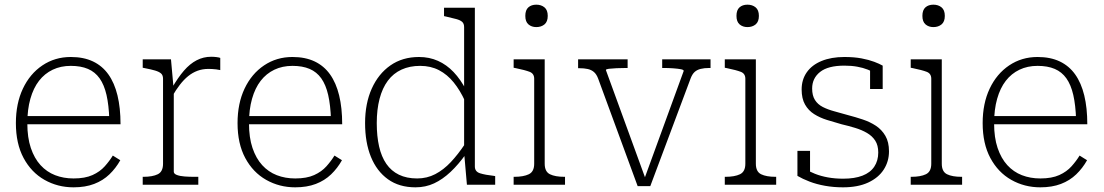

<svg xmlns="http://www.w3.org/2000/svg" viewBox="-20 -791 4725 822"><path d="M97 -263Q97 -202 112 -157.5Q127 -113 153.5 -84Q180 -55 216 -41Q252 -27 295 -27Q344 -27 376 -41.5Q408 -56 428.5 -79Q449 -102 463 -125L495 -105Q476 -71 448.5 -44.5Q421 -18 383 -3.5Q345 11 295 11Q227 11 170.5 -21Q114 -53 81 -114.5Q48 -176 48 -264Q48 -348 78 -411.5Q108 -475 161.5 -511Q215 -547 283 -547Q338 -547 378 -528Q418 -509 444 -472.5Q470 -436 483 -382.5Q496 -329 496 -259H80V-294H464L448 -279Q446 -341 436 -384.5Q426 -428 406.5 -455.5Q387 -483 356.5 -496Q326 -509 283 -509Q240 -509 205.5 -492.5Q171 -476 147 -445Q123 -414 110 -368Q97 -322 97 -263Z M923 -543V-491Q914 -493 905.5 -494Q897 -495 888.5 -495.5Q880 -496 873 -496Q847 -496 825.5 -488Q804 -480 785.5 -465Q767 -450 750 -428Q733 -406 717 -378L716 -414Q742 -459 767.5 -488.5Q793 -518 822 -533Q851 -548 884 -548Q896 -548 907.5 -546.5Q919 -545 923 -543ZM591 0V-34H594Q633 -34 655.5 -45Q678 -56 678 -90V-454Q678 -469 669.5 -476.5Q661 -484 644 -489Q627 -494 601 -499L591 -501V-537H712L723 -415L724 -416V-56Q724 -47 737 -42Q750 -37 770 -35.5Q790 -34 810 -34H829V0Z M1046 -263Q1046 -202 1061 -157.5Q1076 -113 1102.5 -84Q1129 -55 1165 -41Q1201 -27 1244 -27Q1293 -27 1325 -41.5Q1357 -56 1377.5 -79Q1398 -102 1412 -125L1444 -105Q1425 -71 1397.5 -44.5Q1370 -18 1332 -3.5Q1294 11 1244 11Q1176 11 1119.5 -21Q1063 -53 1030 -114.5Q997 -176 997 -264Q997 -348 1027 -411.5Q1057 -475 1110.5 -511Q1164 -547 1232 -547Q1287 -547 1327 -528Q1367 -509 1393 -472.5Q1419 -436 1432 -382.5Q1445 -329 1445 -259H1029V-294H1413L1397 -279Q1395 -341 1385 -384.5Q1375 -428 1355.5 -455.5Q1336 -483 1305.5 -496Q1275 -509 1232 -509Q1189 -509 1154.5 -492.5Q1120 -476 1096 -445Q1072 -414 1059 -368Q1046 -322 1046 -263Z M2013 -78Q2013 -56 2035.5 -49Q2058 -42 2095 -38L2100 -37V0H1979L1967 -137V-140V-675Q1967 -690 1958.5 -697.5Q1950 -705 1933 -709.5Q1916 -714 1890 -720L1881 -722V-758H2013ZM1774 -547Q1818 -547 1855 -530.5Q1892 -514 1922 -482.5Q1952 -451 1976 -405L1971 -358Q1950 -404 1922.5 -438Q1895 -472 1859.5 -490.5Q1824 -509 1779 -509Q1734 -509 1699 -493Q1664 -477 1640.5 -445.5Q1617 -414 1605 -368Q1593 -322 1593 -264Q1593 -208 1603 -164Q1613 -120 1634 -89.5Q1655 -59 1688 -43Q1721 -27 1766 -27Q1808 -27 1843.5 -45.5Q1879 -64 1910 -97Q1941 -130 1971 -175L1975 -132Q1943 -87 1909 -55Q1875 -23 1838.5 -6Q1802 11 1759 11Q1689 11 1641 -23.5Q1593 -58 1568 -119.5Q1543 -181 1543 -264Q1543 -348 1571.5 -411.5Q1600 -475 1651.5 -511Q1703 -547 1774 -547Z M2276 -675Q2256 -675 2242.5 -686.5Q2229 -698 2229 -723Q2229 -748 2242 -759.5Q2255 -771 2276 -771Q2297 -771 2311 -759.5Q2325 -748 2325 -723Q2325 -698 2311 -686.5Q2297 -675 2276 -675ZM2312 -537V-90Q2312 -56 2334.5 -45Q2357 -34 2396 -34H2399V0H2179V-34H2182Q2221 -34 2244 -45Q2267 -56 2267 -90V-454Q2267 -476 2247.5 -483.5Q2228 -491 2189 -499L2179 -501V-537Z M2907 -487Q2908 -492 2895.5 -494.5Q2883 -497 2862.5 -498.5Q2842 -500 2820 -500H2815V-537H3022V-500H3017Q2995 -500 2979.5 -496Q2964 -492 2954 -483Q2944 -474 2937 -456L2764 6H2710L2541 -454Q2534 -473 2523 -482.5Q2512 -492 2496.5 -495.5Q2481 -499 2460 -499H2455V-537H2667V-500H2662Q2640 -500 2619.5 -499Q2599 -498 2586.5 -496.5Q2574 -495 2574 -491L2749 -11L2736 -18Z M3180 -675Q3160 -675 3146.5 -686.5Q3133 -698 3133 -723Q3133 -748 3146 -759.5Q3159 -771 3180 -771Q3201 -771 3215 -759.5Q3229 -748 3229 -723Q3229 -698 3215 -686.5Q3201 -675 3180 -675ZM3216 -537V-90Q3216 -56 3238.5 -45Q3261 -34 3300 -34H3303V0H3083V-34H3086Q3125 -34 3148 -45Q3171 -56 3171 -90V-454Q3171 -476 3151.5 -483.5Q3132 -491 3093 -499L3083 -501V-537Z M3740 -138Q3740 -169 3727 -189Q3714 -209 3691.5 -222Q3669 -235 3641 -243.5Q3613 -252 3583 -259Q3551 -268 3520.5 -277.5Q3490 -287 3465.5 -302.5Q3441 -318 3426.5 -343.5Q3412 -369 3412 -408Q3412 -450 3434 -481.5Q3456 -513 3497.5 -530Q3539 -547 3595 -547Q3637 -547 3668.5 -541Q3700 -535 3722.5 -526.5Q3745 -518 3759 -510V-410H3705V-502Q3709 -499 3712.5 -496.5Q3716 -494 3719 -490.5Q3722 -487 3724.5 -482.5Q3727 -478 3729 -473Q3715 -485 3695 -493Q3675 -501 3650 -505.5Q3625 -510 3595 -510Q3525 -510 3491 -483Q3457 -456 3457 -412Q3457 -382 3469 -363Q3481 -344 3502.5 -333Q3524 -322 3552 -314.5Q3580 -307 3611 -298Q3642 -290 3673.5 -279.5Q3705 -269 3730 -252.5Q3755 -236 3770.5 -209.5Q3786 -183 3786 -143Q3786 -100 3763.5 -65Q3741 -30 3697 -9.5Q3653 11 3589 11Q3549 11 3512.5 4.5Q3476 -2 3446 -13.5Q3416 -25 3394 -38V-145H3448V-26Q3441 -31 3436 -36.5Q3431 -42 3428.5 -48Q3426 -54 3425 -59.5Q3424 -65 3424 -69Q3444 -57 3469 -47Q3494 -37 3524.5 -31.5Q3555 -26 3590 -26Q3639 -26 3672.5 -39Q3706 -52 3723 -77.5Q3740 -103 3740 -138Z M3976 -675Q3956 -675 3942.5 -686.5Q3929 -698 3929 -723Q3929 -748 3942 -759.5Q3955 -771 3976 -771Q3997 -771 4011 -759.5Q4025 -748 4025 -723Q4025 -698 4011 -686.5Q3997 -675 3976 -675ZM4012 -537V-90Q4012 -56 4034.5 -45Q4057 -34 4096 -34H4099V0H3879V-34H3882Q3921 -34 3944 -45Q3967 -56 3967 -90V-454Q3967 -476 3947.5 -483.5Q3928 -491 3889 -499L3879 -501V-537Z M4236 -263Q4236 -202 4251 -157.5Q4266 -113 4292.5 -84Q4319 -55 4355 -41Q4391 -27 4434 -27Q4483 -27 4515 -41.5Q4547 -56 4567.5 -79Q4588 -102 4602 -125L4634 -105Q4615 -71 4587.5 -44.5Q4560 -18 4522 -3.5Q4484 11 4434 11Q4366 11 4309.5 -21Q4253 -53 4220 -114.5Q4187 -176 4187 -264Q4187 -348 4217 -411.5Q4247 -475 4300.5 -511Q4354 -547 4422 -547Q4477 -547 4517 -528Q4557 -509 4583 -472.5Q4609 -436 4622 -382.5Q4635 -329 4635 -259H4219V-294H4603L4587 -279Q4585 -341 4575 -384.5Q4565 -428 4545.5 -455.5Q4526 -483 4495.5 -496Q4465 -509 4422 -509Q4379 -509 4344.5 -492.5Q4310 -476 4286 -445Q4262 -414 4249 -368Q4236 -322 4236 -263Z"/></svg>

Font: Roboto Serif 20pt Thin
Style: Regular
Weight: 250
Version: Version 1.008